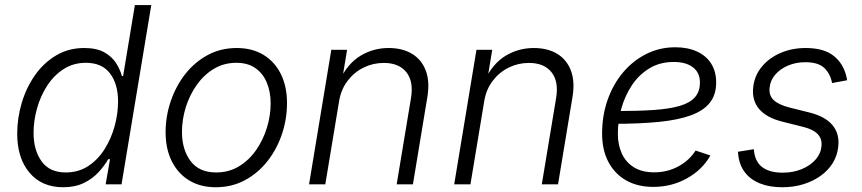

<svg xmlns="http://www.w3.org/2000/svg" viewBox="-20 -748 3497 779"><path d="M236.3 11.7Q149.4 11.7 99.6 -47.4Q49.8 -106.4 49.8 -205.6Q49.8 -268.6 68.1 -330.3Q86.4 -392.1 121.6 -442.4Q156.7 -492.7 207.3 -522.9Q257.8 -553.2 321.8 -553.2Q372.6 -553.2 403.8 -535.4Q435.1 -517.6 451.4 -491.2Q467.8 -464.8 474.6 -439.5H479.5L527.3 -727.5H593.8L473.1 0H408.7L426.3 -102.1H418.9Q403.8 -75.2 379.6 -49.1Q355.5 -22.9 320.1 -5.6Q284.7 11.7 236.3 11.7ZM246.6 -48.3Q298.3 -48.3 337.9 -74.2Q377.4 -100.1 404.3 -142.8Q431.2 -185.5 445.1 -236.3Q459 -287.1 459 -336.4Q459 -407.2 426.3 -450.2Q393.6 -493.2 328.6 -493.2Q277.8 -493.2 238.3 -467.8Q198.7 -442.4 171.6 -400.6Q144.5 -358.9 130.4 -308.8Q116.2 -258.8 116.2 -209Q116.2 -138.7 148.7 -93.5Q181.2 -48.3 246.6 -48.3Z M855.5 11.7Q793 11.7 747.3 -16.1Q701.7 -43.9 676.8 -94.2Q651.9 -144.5 651.9 -211.4Q651.9 -275.4 672.4 -336.4Q692.9 -397.5 730.7 -446.3Q768.6 -495.1 821.8 -524.2Q875 -553.2 940.4 -553.2Q1003.4 -553.2 1049.1 -525.4Q1094.7 -497.6 1119.6 -447.3Q1144.5 -397 1144.5 -330.1Q1144.5 -265.1 1124 -204.1Q1103.5 -143.1 1065.2 -94.2Q1026.9 -45.4 973.6 -16.8Q920.4 11.7 855.5 11.7ZM856.9 -48.3Q908.7 -48.3 949.7 -73.2Q990.7 -98.1 1019.3 -139.4Q1047.9 -180.7 1063 -230Q1078.1 -279.3 1078.1 -328.1Q1078.1 -375.5 1062.5 -412.8Q1046.9 -450.2 1016.1 -471.7Q985.4 -493.2 939 -493.2Q888.2 -493.2 847.4 -468.5Q806.6 -443.8 777.8 -402.8Q749 -361.8 733.6 -312.3Q718.3 -262.7 718.3 -212.4Q718.3 -141.6 752.9 -95Q787.6 -48.3 856.9 -48.3Z M1356 -338.4 1299.8 0H1233.9L1324.2 -545.9H1388.2L1367.2 -418.5L1356.9 -420.4Q1390.6 -490.7 1442.9 -522Q1495.1 -553.2 1556.6 -553.2Q1613.3 -553.2 1652.1 -529.5Q1690.9 -505.9 1707.8 -460.9Q1724.6 -416 1713.4 -351.1L1655.3 0H1589.4L1647.5 -350.1Q1658.7 -417.5 1628.7 -455.1Q1598.6 -492.7 1537.1 -492.7Q1493.7 -492.7 1455.3 -473.9Q1417 -455.1 1390.4 -420.2Q1363.8 -385.3 1356 -338.4Z M1944.8 -338.4 1888.7 0H1822.8L1913.1 -545.9H1977.1L1956.1 -418.5L1945.8 -420.4Q1979.5 -490.7 2031.7 -522Q2084 -553.2 2145.5 -553.2Q2202.1 -553.2 2241 -529.5Q2279.8 -505.9 2296.6 -460.9Q2313.5 -416 2302.2 -351.1L2244.1 0H2178.2L2236.3 -350.1Q2247.6 -417.5 2217.5 -455.1Q2187.5 -492.7 2126 -492.7Q2082.5 -492.7 2044.2 -473.9Q2005.9 -455.1 1979.2 -420.2Q1952.6 -385.3 1944.8 -338.4Z M2630.9 10.3Q2566.9 10.3 2520.5 -16.1Q2474.1 -42.5 2448.5 -90.8Q2422.9 -139.2 2422.9 -205.6Q2422.9 -279.3 2445.3 -343Q2467.8 -406.7 2508.3 -454.6Q2548.8 -502.4 2602.8 -529.3Q2656.7 -556.2 2719.7 -556.2Q2771 -556.2 2808.3 -538.8Q2845.7 -521.5 2865.7 -489.5Q2885.7 -457.5 2885.7 -413.1Q2885.7 -363.8 2860.1 -331.3Q2834.5 -298.8 2783 -280Q2731.4 -261.2 2653.1 -253.4Q2574.7 -245.6 2470.2 -245.6L2478 -297.4Q2567.9 -297.4 2632.6 -301.8Q2697.3 -306.2 2738.8 -318.6Q2780.3 -331.1 2800 -354Q2819.8 -377 2819.8 -413.6Q2819.8 -453.1 2791.5 -474.9Q2763.2 -496.6 2713.9 -496.6Q2657.2 -496.6 2614.7 -470.7Q2572.3 -444.8 2543.9 -402.3Q2515.6 -359.9 2501.2 -308.3Q2486.8 -256.8 2486.8 -205.6Q2486.8 -160.6 2502.9 -125.2Q2519 -89.8 2551.8 -69.3Q2584.5 -48.8 2634.3 -48.8Q2688 -48.8 2732.4 -73Q2776.9 -97.2 2802.2 -137.2L2862.3 -117.2Q2829.6 -59.1 2767.3 -24.4Q2705.1 10.3 2630.9 10.3Z M3154.3 11.7Q3101.6 11.7 3063 -3.9Q3024.4 -19.5 3002 -49.1Q2979.5 -78.6 2975.1 -121.1Q2974.6 -125 2974.6 -126.7Q2974.6 -128.4 2974.1 -132.3L3038.6 -142.6Q3042 -93.3 3072 -70.3Q3102.1 -47.4 3155.3 -47.4Q3198.2 -47.4 3232.9 -61.8Q3267.6 -76.2 3289.1 -100.6Q3310.5 -125 3313 -155.3Q3315.9 -184.1 3298.1 -203.4Q3280.3 -222.7 3239.7 -232.9L3154.3 -254.4Q3089.4 -270.5 3059.6 -306.2Q3029.8 -341.8 3036.1 -395.5Q3041.5 -441.9 3071 -477.5Q3100.6 -513.2 3147 -533.2Q3193.4 -553.2 3248.5 -553.2Q3322.3 -553.2 3362.1 -521.7Q3401.9 -490.2 3414.1 -437Q3415 -433.1 3415.8 -429.9Q3416.5 -426.8 3417 -422.4L3356 -411.1Q3349.1 -448.2 3324.7 -471.9Q3300.3 -495.6 3247.6 -495.6Q3209 -495.6 3177 -481.9Q3145 -468.3 3125 -444.8Q3105 -421.4 3102.5 -391.6Q3099.1 -361.3 3118.7 -342.3Q3138.2 -323.2 3184.1 -311.5L3264.2 -291.5Q3328.6 -275.4 3357.9 -240Q3387.2 -204.6 3380.9 -151.9Q3377 -115.7 3358.2 -85.7Q3339.4 -55.7 3308.6 -33.9Q3277.8 -12.2 3238.5 -0.2Q3199.2 11.7 3154.3 11.7Z"/></svg>

Font: Inter Light
Style: Italic
Weight: 300
Italic angle: -9.3988°
Designer: Rasmus Andersson
Foundry: rsms
Version: Version 4.001;git-66647c0bb